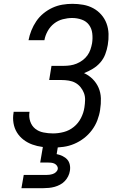

<svg xmlns="http://www.w3.org/2000/svg" viewBox="-20 -763 640 1003"><path d="M256 8Q228 8 201 4.5Q174 1 149 -8Q124 -17 103 -33Q82 -49 68.5 -71Q55 -93 50.5 -120Q46 -147 51 -175V-179H134V-177Q130 -152 138 -128.5Q146 -105 164 -90.5Q182 -76 207 -71Q232 -66 257 -66Q285 -66 313.5 -73.5Q342 -81 365.5 -100Q389 -119 403 -146.5Q417 -174 421 -202Q424 -221 424.5 -240.5Q425 -260 418.5 -277Q412 -294 400.5 -308Q389 -322 373.5 -330.5Q358 -339 339 -342Q320 -345 301 -345H237L249 -419H313Q330 -419 347 -421.5Q364 -424 380 -430.5Q396 -437 411 -448Q426 -459 436.5 -473.5Q447 -488 452.5 -504.5Q458 -521 461 -537Q465 -563 462 -588.5Q459 -614 445 -633Q431 -652 407 -660.5Q383 -669 357 -669Q333 -669 308 -662.5Q283 -656 262.5 -640Q242 -624 229 -600.5Q216 -577 212 -553H129Q134 -579 144 -604Q154 -629 169.5 -652Q185 -675 207 -693Q229 -711 254 -722.5Q279 -734 305.5 -738.5Q332 -743 358 -743Q387 -743 415 -738Q443 -733 467 -720Q491 -707 509 -686.5Q527 -666 536.5 -640.5Q546 -615 547 -586Q548 -557 543 -528Q539 -504 530 -480Q521 -456 504 -436.5Q487 -417 464.5 -403.5Q442 -390 419 -381Q444 -370 464 -350Q484 -330 495 -304.5Q506 -279 507 -249.5Q508 -220 503 -190V-189Q499 -162 488.5 -134.5Q478 -107 460 -83Q442 -59 418.5 -41Q395 -23 368 -11.5Q341 0 312.5 4Q284 8 256 8ZM92 220 104 151H219Q228 151 237 150Q246 149 255.5 146Q265 143 272.5 136Q280 129 282 120Q283 111 278 103.5Q273 96 265 92Q257 88 247.5 87Q238 86 229 86H190L216 -66H294L276 42Q291 45 306 52Q321 59 331 70Q341 81 344.5 97Q348 113 345 130Q343 144 336 158Q329 172 318.5 183Q308 194 294 201.5Q280 209 265.5 213Q251 217 236 218.5Q221 220 207 220Z"/></svg>

Font: Iosevka Custom Oblique
Style: Regular
Weight: 400
Italic angle: -9°
Designer: Belleve Invis
Foundry: Belleve Invis
Version: Version 27.0.1